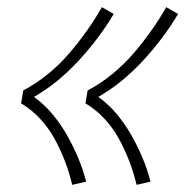

<svg xmlns="http://www.w3.org/2000/svg" viewBox="-20 -611 540 537"><path d="M362 -94Q354 -128 341.5 -160.5Q329 -193 312.5 -223Q296 -253 272.5 -278.5Q249 -304 219 -322L225 -358Q261 -377 293 -403Q325 -429 351.5 -459.5Q378 -490 401.5 -523Q425 -556 445 -591L478 -572Q458 -538 433.5 -505.5Q409 -473 381 -442.5Q353 -412 321.5 -386Q290 -360 255 -340Q284 -319 306.5 -292Q329 -265 346.5 -234.5Q364 -204 378 -171Q392 -138 401 -103ZM182 -94Q174 -128 161.5 -160.5Q149 -193 132.5 -223Q116 -253 92.5 -278.5Q69 -304 39 -322L45 -358Q81 -377 113 -403Q145 -429 171.5 -459.5Q198 -490 221.5 -523Q245 -556 265 -591L298 -572Q278 -538 253.5 -505.5Q229 -473 201 -442.5Q173 -412 141.5 -386Q110 -360 75 -340Q104 -319 126.5 -292Q149 -265 166.5 -234.5Q184 -204 198 -171Q212 -138 221 -103Z"/></svg>

Font: Iosevka SS18 Extralight
Style: Italic
Weight: 200
Italic angle: -9°
Monospace: yes
Designer: Belleve Invis
Foundry: Belleve Invis
Version: Version 25.1.1; ttfautohint (v1.8.4)